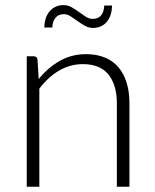

<svg xmlns="http://www.w3.org/2000/svg" viewBox="-20 -712 590 732"><path d="M127.5 -410.5Q162 -453.5 207.2 -479.5Q252.5 -505.5 308 -505.5Q349 -505.5 380.2 -492.5Q411.5 -479.5 432 -455Q452.5 -430.5 463 -396Q473.5 -361.5 473.5 -318V0H425.5V-318Q425.5 -388 393.5 -427.8Q361.5 -467.5 296 -467.5Q247.5 -467.5 205.2 -442.8Q163 -418 130 -374V0H82V-497.5H108.5Q121 -497.5 123 -485ZM333 -640Q355 -640 365.8 -653.8Q376.5 -667.5 377.5 -691H407Q407 -673 402.2 -657.2Q397.5 -641.5 388.2 -630Q379 -618.5 365.5 -612Q352 -605.5 334.5 -605.5Q318 -605.5 303.5 -613.8Q289 -622 275.5 -631.8Q262 -641.5 249.2 -649.8Q236.5 -658 223.5 -658Q202.5 -658 191.2 -643.8Q180 -629.5 179.5 -607H149Q149 -625 154 -640.8Q159 -656.5 168.5 -668Q178 -679.5 191.5 -686Q205 -692.5 222 -692.5Q239 -692.5 253.5 -684.2Q268 -676 281.2 -666.2Q294.5 -656.5 307.2 -648.2Q320 -640 333 -640Z"/></svg>

Font: Lato 2
Style: Regular
Weight: 300
Designer: Lukasz Dziedzic with Adam Twardoch and Botio Nikoltchev
Foundry: tyPoland Lukasz Dziedzic
Version: Version 2.015; 2015-08-06; http://www.latofonts.com/